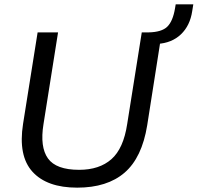

<svg xmlns="http://www.w3.org/2000/svg" viewBox="-20 -854 909 883"><path d="M335 9Q196 9 129.5 -64Q63 -137 86 -284L153 -705H247L180 -283Q163 -178 200.5 -125.5Q238 -73 344 -73Q437 -73 492.5 -122Q548 -171 565 -284L632 -705H724L657 -278Q633 -129 553 -60Q473 9 335 9ZM703 -652 659 -684 662 -705Q723 -706 749 -731Q775 -756 785 -816L788 -834H869L864 -803Q854 -736 812 -696Q770 -656 703 -652Z"/></svg>

Font: Mulish Medium
Style: Italic
Weight: 500
Italic angle: -9°
Designer: Vernon Adams
Foundry: Vernon Adams
Version: Version 3.603; ttfautohint (v1.8.3)